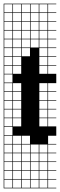

<svg xmlns="http://www.w3.org/2000/svg" viewBox="-20 -785 326 1043"><path d="M0 238.1V-765.1H285.7V-761.9H241.3V-717.5H285.7V-714.3H241.3V-669.8H285.7V-666.7H241.3V-622.2H285.7V-619H241.3V-574.6H285.7V-571.4H241.3V-527H285.7V-523.8H241.3V-479.4H285.7V-476.2H241.3V-431.7H285.7V-428.6H241.3V-384.1H285.7V-333.3H241.3V-288.9H285.7V-285.7H241.3V-241.3H285.7V-238.1H241.3V-193.7H285.7V-190.5H241.3V-146H285.7V-142.9H241.3V-98.4H285.7V-47.6H241.3V-3.2H285.7V0H241.3V44.4H285.7V47.6H241.3V92.1H285.7V95.2H241.3V139.7H285.7V142.9H241.3V187.3H285.7V190.5H241.3V234.9H285.7V238.1ZM50.8 -717.5H95.2V-761.9H50.8ZM146 -717.5H190.5V-761.9H146ZM98.4 -717.5H142.9V-761.9H98.4ZM193.7 -717.5H238.1V-761.9H193.7ZM3.2 -717.5H47.6V-761.9H3.2ZM50.8 -669.8H95.2V-714.3H50.8ZM146 -669.8H190.5V-714.3H146ZM98.4 -669.8H142.9V-714.3H98.4ZM3.2 -669.8H47.6V-714.3H3.2ZM193.7 -669.8H238.1V-714.3H193.7ZM146 -622.2H190.5V-666.7H146ZM98.4 -622.2H142.9V-666.7H98.4ZM193.7 -622.2H238.1V-666.7H193.7ZM3.2 -622.2H47.6V-666.7H3.2ZM50.8 -622.2H95.2V-666.7H50.8ZM146 -574.6H190.5V-619H146ZM193.7 -574.6H238.1V-619H193.7ZM98.4 -574.6H142.9V-619H98.4ZM3.2 -574.6H47.6V-619H3.2ZM50.8 -574.6H95.2V-619H50.8ZM193.7 -527H238.1V-571.4H193.7ZM146 -527H190.5V-571.4H146ZM98.4 -527H142.9V-571.4H98.4ZM3.2 -527H47.6V-571.4H3.2ZM50.8 -527H95.2V-571.4H50.8ZM193.7 -479.4H238.1V-523.8H193.7ZM50.8 -479.4H95.2V-523.8H50.8ZM3.2 -479.4H47.6V-523.8H3.2ZM98.4 -479.4H142.9V-523.8H98.4ZM50.8 -431.7H95.2V-476.2H50.8ZM193.7 -431.7H238.1V-476.2H193.7ZM3.2 -431.7H47.6V-476.2H3.2ZM50.8 -384.1H95.2V-428.6H50.8ZM193.7 -384.1H238.1V-428.6H193.7ZM3.2 -384.1H47.6V-428.6H3.2ZM3.2 -336.5H47.6V-381H3.2ZM50.8 -288.9H95.2V-333.3H50.8ZM193.7 -288.9H238.1V-333.3H193.7ZM3.2 -288.9H47.6V-333.3H3.2ZM3.2 -241.3H47.6V-285.7H3.2ZM50.8 -241.3H95.2V-285.7H50.8ZM193.7 -241.3H238.1V-285.7H193.7ZM50.8 -193.7H95.2V-238.1H50.8ZM193.7 -193.7H238.1V-238.1H193.7ZM3.2 -193.7H47.6V-238.1H3.2ZM50.8 -146H95.2V-190.5H50.8ZM193.7 -146H238.1V-190.5H193.7ZM3.2 -146H47.6V-190.5H3.2ZM50.8 -98.4H95.2V-142.9H50.8ZM193.7 -98.4H238.1V-142.9H193.7ZM3.2 -98.4H47.6V-142.9H3.2ZM47.6 -95.2H3.2V-50.8H47.6ZM98.4 -3.2H142.9V-47.6H98.4ZM3.2 -3.2H47.6V-47.6H3.2ZM50.8 -3.2H95.2V-47.6H50.8ZM146 44.4H190.5V0H146ZM98.4 44.4H142.9V0H98.4ZM3.2 44.4H47.6V0H3.2ZM193.7 44.4H238.1V0H193.7ZM50.8 44.4H95.2V0H50.8ZM146 92.1H190.5V47.6H146ZM3.2 92.1H47.6V47.6H3.2ZM193.7 92.1H238.1V47.6H193.7ZM98.4 92.1H142.9V47.6H98.4ZM50.8 92.1H95.2V47.6H50.8ZM146 139.7H190.5V95.2H146ZM3.2 139.7H47.6V95.2H3.2ZM193.7 139.7H238.1V95.2H193.7ZM98.4 139.7H142.9V95.2H98.4ZM50.8 139.7H95.2V95.2H50.8ZM146 187.3H190.5V142.9H146ZM3.2 187.3H47.6V142.9H3.2ZM193.7 187.3H238.1V142.9H193.7ZM98.4 187.3H142.9V142.9H98.4ZM50.8 187.3H95.2V142.9H50.8ZM193.7 234.9H238.1V190.5H193.7ZM146 234.9H190.5V190.5H146ZM3.2 234.9H47.6V190.5H3.2ZM50.8 234.9H95.2V190.5H50.8ZM98.4 234.9H142.9V190.5H98.4Z"/></svg>

Font: Jacquard 12 Charted
Style: Regular
Weight: 400
Designer: Sarah Cadigan-Fried
Version: Version 1.000